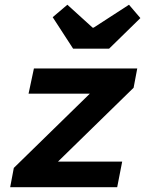

<svg xmlns="http://www.w3.org/2000/svg" viewBox="-20 -782 640 802"><path d="M22.5 0H469.5L490.4 -107H222.2L538.1 -415.5L553.3 -496.1H121.7L99.3 -390.8H355.3L37.7 -80.6L22.5 0ZM285.5 -578.6H435.6L566.4 -706.5L518.8 -762.2L371 -666.4H367L261.4 -762.2L200.1 -710.2L285.5 -578.6Z"/></svg>

Font: Source Code Variable
Style: Italic
Weight: 400
Italic angle: -11°
Monospace: yes
Designer: Paul D. Hunt, Teo Tuominen
Foundry: Adobe Systems Incorporated
Version: Version 1.005;PS 1.0;hotconv 16.6.54;makeotf.lib2.5.65590